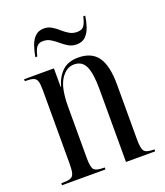

<svg xmlns="http://www.w3.org/2000/svg" viewBox="-135 -823 785 914"><g transform="rotate(-20 257.5 -365.5)"><path d="M21 0V-10H27Q54 -10 67.5 -15Q81 -20 85.5 -36Q90 -52 90 -83V-456Q90 -487 85.5 -501.5Q81 -516 68 -521Q55 -526 29 -526H24V-536H175V-442H177Q190 -489 219.5 -517Q249 -545 300 -545Q368 -545 399.5 -501Q431 -457 431 -360V-83Q431 -37 441.5 -23.5Q452 -10 489 -10H493V0H345V-370Q345 -447 328.5 -484Q312 -521 271 -521Q231 -521 203.5 -478.5Q176 -436 176 -341V-81Q176 -35 187 -22.5Q198 -10 236 -10H241V0ZM317 -606Q294 -606 276 -616.5Q258 -627 242 -641Q226 -655 208.5 -665.5Q191 -676 170 -676Q147 -676 136.5 -660.5Q126 -645 120 -616H110Q115 -645 124 -671.5Q133 -698 150 -714.5Q167 -731 194 -731Q216 -731 233.5 -720.5Q251 -710 266.5 -696Q282 -682 299.5 -671.5Q317 -661 339 -661Q365 -661 375 -677Q385 -693 391 -721H401Q397 -692 388 -665.5Q379 -639 362 -622.5Q345 -606 317 -606Z"/></g></svg>

Font: Noto Serif Display ExtraCondensed
Style: Regular
Weight: 400
Width: 2
Designer: Monotype Design Team
Foundry: Monotype Imaging Inc.
Version: Version 2.009